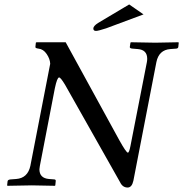

<svg xmlns="http://www.w3.org/2000/svg" viewBox="-20 -838 828 868"><path d="M687 -557.1 583 -21Q576.2 9.8 557.1 9.8Q534.2 9.8 522.9 -14.2L273.9 -455.1Q253.9 -488.3 247.1 -487.8Q238.3 -487.8 228 -439L160.2 -87.9Q158.7 -80.1 158.2 -72.8Q158.2 -32.7 201.2 -28.8L226.1 -26.9Q232.9 -25.9 231.9 -19L230 0L228 2Q138.2 0 124 0Q104 0 14.2 2L12.2 0L14.2 -18.1Q15.1 -25.9 27.8 -26.9L53.2 -28.8Q105 -32.7 117.2 -87.9L207 -549.8Q206.1 -571.8 190.9 -594Q175.8 -616.2 153.8 -618.2Q138.7 -620.1 140.1 -626L142.1 -645L145 -647H276.9L520 -203.1Q550.8 -147.9 558.1 -147.9Q564 -147.9 569.8 -178.2L644 -557.1Q645.5 -565.4 645.5 -572.3Q645.5 -612.8 603 -616.2L579.1 -618.2Q565.9 -619.1 566.9 -626L569.8 -645L571.8 -647Q661.6 -645 682.1 -645Q696.3 -645 786.1 -647L788.1 -645L786.1 -626Q785.2 -619.1 776.9 -618.2L750 -616.2Q698.2 -612.3 687 -557.1ZM414.1 -698.2Q401.9 -698.2 401.9 -709.2Q401.9 -720.2 422.9 -733.9L564 -817.9L628.9 -772.9L460 -710Q423.8 -698.2 414.1 -698.2Z"/></svg>

Font: Linux Libertine
Style: Italic
Weight: 400
Italic angle: -12°
Designer: Philipp H. Poll
Foundry: Philipp H. Poll
Version: Version 5.1.6 ; ttfautohint (v0.9)